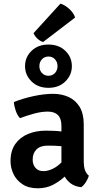

<svg xmlns="http://www.w3.org/2000/svg" viewBox="-20 -1024 550 1058"><path d="M38 -135.5Q38 -193.5 64.5 -230.8Q91 -268 135 -286Q179 -304 232 -304Q250 -304 273 -303.2Q296 -302.5 318.5 -299.5V-330Q318.5 -371 299.2 -390Q280 -409 243.5 -409Q208 -409 168.5 -398.2Q129 -387.5 90 -373Q75.5 -388.5 66.8 -413.5Q58 -438.5 56.5 -461.5Q102 -480.5 162.2 -493.8Q222.5 -507 272.5 -507Q319.5 -507 358 -489.5Q396.5 -472 419 -434.8Q441.5 -397.5 441.5 -338V-134Q441.5 -108 447.5 -88.8Q453.5 -69.5 469.5 -56Q465.5 -39.5 453.2 -20.5Q441 -1.5 427.5 7.5Q393.5 4 371.2 -12.2Q349 -28.5 336.5 -51Q309.5 -25.5 272.8 -6Q236 13.5 187.5 13.5Q137 13.5 103.8 -8.8Q70.5 -31 54.2 -65.2Q38 -99.5 38 -135.5ZM160 -144Q160 -117 175.5 -99Q191 -81 219 -81Q243 -81 269.2 -93.2Q295.5 -105.5 318.5 -129V-218.5Q299 -220.5 279 -221Q259 -221.5 242.5 -221.5Q202 -221.5 181 -200.5Q160 -179.5 160 -144ZM118 -659.5Q118 -709 153.8 -743.8Q189.5 -778.5 247 -778.5Q304.5 -778.5 340.2 -743.8Q376 -709 376 -659.5Q376 -610.5 340.2 -575.2Q304.5 -540 247 -540Q189.5 -540 153.8 -575.2Q118 -610.5 118 -659.5ZM197 -659.5Q197 -637 211 -621.8Q225 -606.5 247 -606.5Q269 -606.5 283 -621.8Q297 -637 297 -659.5Q297 -682 283 -697.2Q269 -712.5 247 -712.5Q225 -712.5 211 -697.2Q197 -682 197 -659.5ZM313 -1004Q338 -996.5 361.8 -974.8Q385.5 -953 394 -927.5L217.5 -792.5Q201.5 -797 186.5 -810.8Q171.5 -824.5 165 -841.5Z"/></svg>

Font: Signika Negative SemiBold
Style: Regular
Weight: 600
Designer: Anna Giedryś
Foundry: Anna Giedryś
Version: Version 2.000; ttfautohint (v1.8.3) -l 8 -r 50 -G 200 -x 9 -